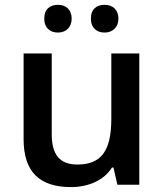

<svg xmlns="http://www.w3.org/2000/svg" viewBox="-20 -760 675 790"><path d="M162.1 -683.1C162.1 -644.5 187 -626 218.3 -626C252 -626 274.9 -648.4 274.9 -683.1C274.9 -718.8 252.9 -740.2 218.3 -740.2C187 -740.2 162.1 -723.6 162.1 -683.1ZM354 -683.1C354 -644.5 378.9 -626 410.2 -626C443.4 -626 467.3 -647.9 467.3 -683.1C467.3 -718.8 444.8 -740.2 410.2 -740.2C378.9 -740.2 354 -723.6 354 -683.1ZM553.2 0V-540H438V-271C438 -135.7 394 -83 297.9 -83C225.6 -83 192.9 -124.5 192.9 -207V-540H77.1V-187C77.1 -54.7 141.1 9.8 272 9.8C347.7 9.8 409.2 -20.5 440.9 -70.8H446.8L462.9 0Z"/></svg>

Font: Open Sans 600
Style: Regular
Weight: 600
Foundry: Ascender Corporation
Version: Version 1.100;PS 001.100;hotconv 1.0.88;makeotf.lib2.5.64775